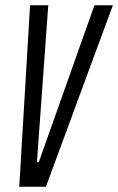

<svg xmlns="http://www.w3.org/2000/svg" viewBox="-20 -708 448 728"><path d="M53 0 94 -688H163L120 -93H127L338 -688H408L154 0Z"/></svg>

Font: Saira UltraCondensed Medium
Style: Italic
Weight: 500
Width: 1
Italic angle: -12°
Designer: Hector Gatti with collaboration of the Omnibus-Type team
Foundry: Omnibus-Type
Version: Version 1.101